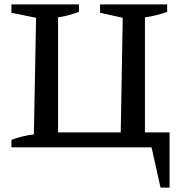

<svg xmlns="http://www.w3.org/2000/svg" viewBox="-20 -670 826 873"><path d="M639 -68H751V183H710L669 0H32V-34Q59 -44 84 -50Q109 -56 134 -59L144 -589L32 -612V-650H339V-616Q318 -608 294 -601.5Q270 -595 244 -591V-68H529L538 -589L435 -612V-650H740V-616Q718 -608 692.5 -601.5Q667 -595 639 -591Z"/></svg>

Font: Piazzolla Medium
Style: Regular
Weight: 500
Designer: Juan Pablo del Peral
Foundry: Huerta Tipografica
Version: Version 1.330